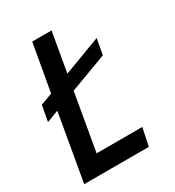

<svg xmlns="http://www.w3.org/2000/svg" viewBox="-170 -800 818 899"><g transform="rotate(-30 238.5 -350.0)"><path d="M20 0 83 -361 18.5 -336.5 34 -421 98 -445 143 -700H247.5L210.5 -487.5L412.5 -563.5L397.5 -479L196 -403.5L142.5 -96H389.5L369.5 0Z"/></g></svg>

Font: Cabin Condensed Medium
Style: Italic
Weight: 500
Width: 3
Italic angle: -10°
Designer: Pablo Impallari
Foundry: Pablo Impallari. http://www.impallari.com Igino Marini. http://www.ikern.com
Version: Version 3.001; ttfautohint (v1.8.3)